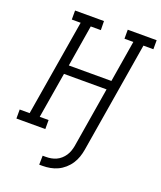

<svg xmlns="http://www.w3.org/2000/svg" viewBox="-182 -841 973 1161"><g transform="rotate(20 304.5 -260.0)"><path d="M212 215 213 157H234Q251 157 267.5 154Q284 151 299.5 144Q315 137 328.5 125Q342 113 351.5 98.5Q361 84 366.5 68Q372 52 375 36L439 -352H165L116 -58H173V0H-13V-58H51L154 -677H97V-735H283L284 -677H219L175 -410H449L493 -677H436V-735H622V-677H558L440 36Q436 60 428 83.5Q420 107 406 128.5Q392 150 372 167.5Q352 185 329.5 195.5Q307 206 282.5 210.5Q258 215 234 215Z"/></g></svg>

Font: Iosevka HT Light Extended
Style: Italic
Weight: 300
Width: 7
Italic angle: -9°
Monospace: yes
Designer: Belleve Invis
Foundry: Belleve Invis
Version: Version 32.3.0; ttfautohint (v1.8.4)